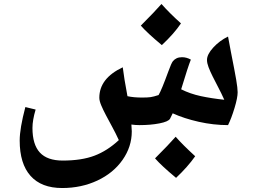

<svg xmlns="http://www.w3.org/2000/svg" viewBox="-20 -616 1288 976"><path d="M1139.2 20Q1065.4 20 990.5 3.2Q915.5 -13.7 857.9 -40L844.2 -12.2Q835.4 2.4 790.5 11.2Q745.6 20 689 20Q668.9 20 647.9 17.1L649.9 51.8Q649.9 129.9 603 196.8Q556.2 263.7 474.9 301.8Q393.6 339.8 295.9 339.8Q190.4 339.8 135.3 278.1Q80.1 216.3 80.1 98.1Q80.1 37.1 108.9 -71.8L161.1 -59.1Q145 -4.9 145 34.2Q145 118.7 182.6 159.4Q220.2 200.2 298.8 200.2Q395 200.2 460.4 175.3Q525.9 150.4 584 96.2Q568.4 62 550.8 29.8Q533.2 -2.4 518.6 -30.3Q503.9 -58.1 494.4 -80.8Q484.9 -103.5 484.9 -119.1Q484.9 -217.8 604 -273.9Q610.4 -220.2 627.9 -127Q659.7 -120.1 702.1 -120.1Q731 -120.1 745.8 -122.3Q760.7 -124.5 786.1 -132.8Q801.3 -158.2 835.4 -252Q851.1 -295.4 858.9 -304.9Q866.7 -314.5 877.9 -319.8Q889.2 -325.2 905.3 -325.2Q928.2 -325.2 950.2 -313Q936.5 -279.8 900.9 -162.1Q946.3 -139.2 1000.7 -127.4Q1055.2 -115.7 1120.1 -108.9Q1104.5 -143.6 1088.6 -173.6Q1072.8 -203.6 1060.3 -228.8Q1047.9 -253.9 1040 -274.7Q1032.2 -295.4 1032.2 -311Q1032.2 -339.8 1064.5 -374.8Q1096.7 -409.7 1139.2 -430.2L1153.8 -352.1Q1173.3 -253.9 1180.7 -210.7Q1188 -167.5 1188 -147Q1188 -119.1 1172.1 -66.7Q1156.2 -14.2 1139.2 20ZM899.9 -497.1Q864.3 -444.3 802.7 -386.7Q729.5 -447.3 695.8 -485.8Q766.6 -556.6 800.8 -595.7Q841.3 -549.8 899.9 -497.1ZM972.2 178.2Q934.1 232.4 875 288.1Q801.8 227.5 768.1 189Q838.9 118.2 873 79.1Q907.2 118.7 972.2 178.2Z"/></svg>

Font: Sahl Naskh
Style: Bold
Weight: 700
Designer: Pascal Zoghbi
Version: Version 1.001